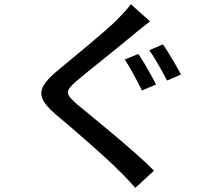

<svg xmlns="http://www.w3.org/2000/svg" viewBox="-20 -833 1040 925"><path d="M646 -573Q659 -555 675.5 -527.5Q692 -500 707 -472.5Q722 -445 732 -426L664 -397Q654 -418 639.5 -445Q625 -472 609.5 -499.5Q594 -527 581 -546ZM765 -619Q778 -601 794.5 -574Q811 -547 826.5 -520Q842 -493 852 -474L785 -445Q774 -466 759 -493Q744 -520 728.5 -546Q713 -572 699 -591ZM703 -730Q684 -716 662 -698Q640 -680 625 -668Q600 -647 564.5 -618Q529 -589 489 -557Q449 -525 412.5 -495.5Q376 -466 349 -443Q321 -419 311.5 -403Q302 -387 312 -371.5Q322 -356 352 -330Q384 -304 430.5 -265.5Q477 -227 529.5 -183Q582 -139 632.5 -94.5Q683 -50 722 -11L632 72Q614 52 594.5 31Q575 10 555 -9Q530 -35 492 -69.5Q454 -104 410.5 -142.5Q367 -181 324.5 -217.5Q282 -254 247 -283Q199 -324 185 -356Q171 -388 189.5 -420Q208 -452 255 -491Q284 -515 322.5 -547Q361 -579 402.5 -613.5Q444 -648 481.5 -680.5Q519 -713 544 -738Q561 -756 580.5 -776.5Q600 -797 610 -813Z"/></svg>

Font: Source Han Sans Medium
Style: Regular
Weight: 500
Designer: Ryoko NISHIZUKA Ë•øÂ°öÊ∂ºÂ≠ê (kana, bopomofo & ideographs); Paul D. Hunt (Latin, Greek & Cyrillic); Sandoll Communicatio
Foundry: Adobe
Version: Version 2.004;hotconv 1.0.118;makeotfexe 2.5.65603